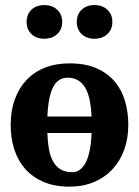

<svg xmlns="http://www.w3.org/2000/svg" viewBox="-20 -714 540 746"><path d="M21.5 -228.5Q21.5 -282.7 37.1 -326.7Q52.7 -370.6 82 -402.1Q111.3 -433.6 153.8 -450.7Q196.3 -467.8 250 -467.8Q312 -467.8 355.5 -448.5Q398.9 -429.2 426.3 -396.5Q453.6 -363.8 466.1 -320.3Q478.5 -276.9 478.5 -228.5Q478.5 -176.3 462.6 -132.3Q446.8 -88.4 417 -56.4Q387.2 -24.4 345 -6.6Q302.7 11.2 250 11.2Q191.9 11.2 148.9 -7.3Q106 -25.9 77.6 -58.1Q49.3 -90.3 35.4 -134Q21.5 -177.7 21.5 -228.5ZM261.2 -44.9Q292.5 -44.9 312.5 -81.5Q332.5 -118.2 335.9 -197.3H164.1Q165 -165 169.7 -137.2Q174.3 -109.4 185.1 -88.9Q195.8 -68.4 214.1 -56.6Q232.4 -44.9 261.2 -44.9ZM242.7 -412.1Q205.6 -412.1 186.5 -375.7Q167.5 -339.4 164.1 -261.2H335.9Q334.5 -293.5 329.3 -321Q324.2 -348.6 313.5 -368.9Q302.7 -389.2 285.4 -400.6Q268.1 -412.1 242.7 -412.1ZM83.5 -628.4Q83.5 -658.2 102.3 -676.3Q121.1 -694.3 152.3 -694.3Q182.6 -694.3 202.1 -676.3Q221.7 -658.2 221.7 -628.4Q221.7 -599.6 202.1 -581.5Q182.6 -563.5 152.3 -563.5Q121.1 -563.5 102.3 -581.5Q83.5 -599.6 83.5 -628.4ZM278.3 -628.4Q278.3 -658.2 297.4 -676.3Q316.4 -694.3 346.7 -694.3Q377.9 -694.3 397.2 -676.3Q416.5 -658.2 416.5 -628.4Q416.5 -599.6 397.2 -581.5Q377.9 -563.5 346.7 -563.5Q316.4 -563.5 297.4 -581.5Q278.3 -599.6 278.3 -628.4Z"/></svg>

Font: PT Astra Serif
Style: Bold
Weight: 700
Designer: A.Korolkova, I. Chaeva
Foundry: ParaType Ltd
Version: Version 1.002